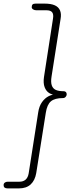

<svg xmlns="http://www.w3.org/2000/svg" viewBox="-86 -865 424 1065"><path d="M-66 162Q-66 153 -59.5 148Q-53 143 -44 143H21Q65 143 73 97L126 -242Q131 -276 147 -298.5Q163 -321 184 -331.5Q205 -342 226 -342V-338Q205 -338 187.5 -348.5Q170 -359 161.5 -381.5Q153 -404 158 -438L208 -762Q212 -785 203.5 -796.5Q195 -808 172 -808H116Q105 -808 97.5 -813Q90 -818 90 -825Q90 -836 95 -840.5Q100 -845 112 -845H161Q197 -845 218 -835.5Q239 -826 247 -807Q255 -788 250 -760L200 -441Q195 -410 201 -392Q207 -374 223 -366.5Q239 -359 267 -359Q275 -359 279.5 -354.5Q284 -350 284 -342Q284 -334 278 -327.5Q272 -321 263 -321Q218 -321 196.5 -303Q175 -285 168 -239L115 95Q108 136 84 158Q60 180 19 180H-44Q-66 180 -66 162Z"/></svg>

Font: SN Pro Thin
Style: Italic
Weight: 200
Italic angle: -9°
Designer: Tobias Whetton
Foundry: Supernotes
Version: Version 1.003;Glyphs 3.3 (3324)